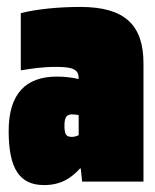

<svg xmlns="http://www.w3.org/2000/svg" viewBox="-20 -524 446 554"><path d="M5 -146C5 -38 36 10 107 10C158 10 187 -12 211 -38H213L217 0H394V-341C394 -452 340 -504 212 -504C151 -504 86 -498 40 -486V-321C72 -326 99 -331 144 -331C197 -331 207 -320 207 -297V-296C190 -300 168 -303 144 -303C54 -303 5 -253 5 -146ZM166 -162C166 -185 172 -194 188 -194C194 -194 200 -193 207 -192V-134C201 -131 194 -129 187 -129C169 -129 166 -139 166 -162Z"/></svg>

Font: Blinker Headline
Style: Regular
Weight: 900
Width: 4
Designer: Juergen Huber
Foundry: supertype
Version: Version 1.015;PS 1.15;hotconv 1.0.88;makeotf.lib2.5.647800